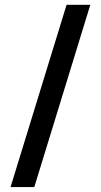

<svg xmlns="http://www.w3.org/2000/svg" viewBox="-20 -676 415 790"><path d="M253.9 -656.2H351.6L121.1 93.8H23.4Z"/></svg>

Font: Lambda
Style: Regular
Weight: 400
Designer: GGBotNet
Version: 0.22